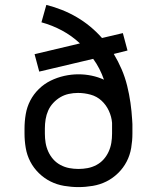

<svg xmlns="http://www.w3.org/2000/svg" viewBox="-20 -755 640 783"><path d="M300 8Q271 8 241.5 3Q212 -2 186 -15Q160 -28 138.5 -49Q117 -70 103.5 -96Q90 -122 85 -151.5Q80 -181 80 -210V-231Q80 -260 85 -289.5Q90 -319 103.5 -345Q117 -371 138.5 -392Q160 -413 186.5 -426Q213 -439 242 -445.5Q271 -452 300 -452Q327 -452 353.5 -446.5Q380 -441 404 -430Q396 -453 385 -474.5Q374 -496 360 -515L140 -463L121 -534L306 -578Q273 -609 233 -630.5Q193 -652 149 -664L169 -735Q201 -727 232.5 -714.5Q264 -702 293 -685Q322 -668 348 -646.5Q374 -625 396 -600L481 -620L500 -549L444 -535Q462 -505 476 -472.5Q490 -440 498.5 -405.5Q507 -371 512 -336Q517 -301 519 -266Q520 -257 520 -248.5Q520 -240 520 -231V-210Q520 -181 515 -151.5Q510 -122 496.5 -96Q483 -70 461.5 -49Q440 -28 414 -15Q388 -2 358.5 3Q329 8 300 8ZM300 -66Q319 -66 337.5 -69.5Q356 -73 373 -82Q390 -91 402.5 -105Q415 -119 423 -136.5Q431 -154 434 -172.5Q437 -191 437 -210V-221Q437 -229 437 -237Q437 -245 437 -254Q435 -279 424 -303Q413 -327 394 -344.5Q375 -362 349.5 -369Q324 -376 298 -376Q279 -376 260.5 -372Q242 -368 226 -358.5Q210 -349 197 -335Q184 -321 176.5 -304Q169 -287 166 -268.5Q163 -250 163 -231V-210Q163 -191 166 -172.5Q169 -154 177 -136.5Q185 -119 197.5 -105Q210 -91 227 -82Q244 -73 262.5 -69.5Q281 -66 300 -66Z"/></svg>

Font: Iosevka Custom Extended
Style: Regular
Weight: 400
Width: 7
Monospace: yes
Designer: Belleve Invis
Foundry: Belleve Invis
Version: Version 11.2.4; ttfautohint (v1.8.4)